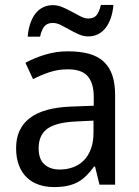

<svg xmlns="http://www.w3.org/2000/svg" viewBox="-20 -756 571 786"><path d="M387.2 0 369.1 -74.2H365.2Q349.1 -52.2 333 -36.4Q316.9 -20.5 297.9 -10.3Q278.8 0 255.4 4.9Q231.9 9.8 201.2 9.8Q167.5 9.8 139.2 0.2Q110.8 -9.3 90.1 -29.1Q69.3 -48.8 57.6 -78.9Q45.9 -108.9 45.9 -149.9Q45.9 -230 102.3 -272.9Q158.7 -315.9 273.9 -319.8L363.8 -323.2V-356.9Q363.8 -389.6 356.7 -411.6Q349.6 -433.6 336.2 -447Q322.8 -460.4 303 -466.3Q283.2 -472.2 257.8 -472.2Q217.3 -472.2 182.4 -460.4Q147.5 -448.7 115.2 -432.1L84 -499Q120.1 -518.6 164.6 -532.2Q209 -545.9 257.8 -545.9Q307.6 -545.9 344 -535.9Q380.4 -525.9 404.1 -504.2Q427.7 -482.4 439.5 -448.7Q451.2 -415 451.2 -367.2V0ZM224.1 -62Q253.9 -62 279.3 -71.3Q304.7 -80.6 323.2 -99.4Q341.8 -118.2 352.3 -146.7Q362.8 -175.3 362.8 -213.9V-262.2L293 -258.8Q249 -256.8 219.2 -249Q189.5 -241.2 171.6 -227.3Q153.8 -213.4 146 -193.6Q138.2 -173.8 138.2 -148.9Q138.2 -104 161.9 -83Q185.5 -62 224.1 -62ZM341.3 -606.9Q321.8 -606.9 302.5 -615.5Q283.2 -624 264.6 -634.5Q246.1 -645 229 -653.6Q211.9 -662.1 196.3 -662.1Q174.3 -662.1 162.6 -649.2Q150.9 -636.2 144 -606H93.3Q95.7 -635.3 103.8 -659.2Q111.8 -683.1 124.8 -700Q137.7 -716.8 155.8 -725.8Q173.8 -734.9 196.3 -734.9Q216.8 -734.9 236.6 -726.3Q256.3 -717.8 274.9 -707.5Q293.5 -697.3 310.3 -688.7Q327.1 -680.2 341.3 -680.2Q363.3 -680.2 374.5 -692.9Q385.7 -705.6 393.1 -735.8H444.3Q441.9 -706.5 433.8 -682.9Q425.8 -659.2 412.8 -642.3Q399.9 -625.5 381.8 -616.2Q363.8 -606.9 341.3 -606.9Z"/></svg>

Font: Droid Sans
Style: Regular
Weight: 400
Version: Version 1.00 build 113